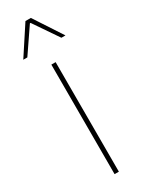

<svg xmlns="http://www.w3.org/2000/svg" viewBox="-185 -709 557 737"><g transform="rotate(-30 93.5 -340.0)"><path d="M83.5 0V-485.5H102.5V0ZM81 -680H105L186.5 -555.5H168.5L94.5 -664H91.5L17.5 -555.5H-0.5Z"/></g></svg>

Font: Anek Bangla Thin
Style: Regular
Weight: 250
Designer: Sulekha Rajkumar (Bangla), Yesha Goshar (Latin)
Foundry: Ek Type
Version: Version 1.003